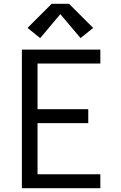

<svg xmlns="http://www.w3.org/2000/svg" viewBox="-20 -998 640 1018"><path d="M96 0V-735H512V-661H179V-419H448V-345H179V-74H512V0ZM407 -796 300 -923 193 -796 126 -850 254 -978H346L474 -850Z"/></svg>

Font: Zed Mono Extended
Style: Regular
Weight: 400
Width: 7
Monospace: yes
Designer: Belleve Invis
Foundry: Belleve Invis
Version: Version 1.0.0; ttfautohint (v1.8.4)